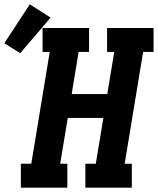

<svg xmlns="http://www.w3.org/2000/svg" viewBox="-97 -864 727 884"><path d="M-1 0V-110H47L132 -625H99V-735H313V-625H265L233 -431H397L429 -625H396V-735H610V-625H562L477 -110H510V0H296V-110H344L379 -321H215L180 -110H213V0ZM-4 -619 -77 -665 40 -844 136 -783Z"/></svg>

Font: Iosevka Slab XBdEx
Style: Italic
Weight: 800
Width: 7
Italic angle: -9°
Monospace: yes
Designer: Belleve Invis
Foundry: Belleve Invis
Version: Version 11.1.1; ttfautohint (v1.8.3)